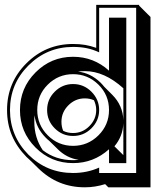

<svg xmlns="http://www.w3.org/2000/svg" viewBox="-20 -717 684 798"><path d="M492.7 -72.3V-205.1Q490.7 -150.4 455.6 -108.9ZM283.7 -51.3Q295.4 -51.3 307.1 -52.7Q256.8 -60.1 219.2 -97.7L185.1 -131.3Q176.8 -137.7 169.4 -145.5Q129.9 -185.5 123.5 -237.8Q122.6 -231 122.6 -224.4Q122.6 -217.8 122.6 -210.9Q122.6 -144.5 157.7 -92.8Q211.4 -51.3 283.7 -51.3ZM446.8 -322.8Q490.7 -278.8 492.7 -217.3V-350.1Q414.1 -421.4 332.5 -421.4Q325.2 -421.4 318.1 -420.9Q311 -420.4 304.2 -419.4Q356.4 -413.6 397.5 -374Q401.9 -369.6 405.8 -365.2Q409.7 -360.8 413.6 -356ZM283.7 -164.1Q322.8 -164.1 351.1 -192.4Q379.9 -221.2 379.9 -259.8Q379.9 -271 377.4 -280.8Q375 -290.5 370.6 -300.3Q353.5 -308.1 332.5 -308.1Q293 -308.1 264.2 -279.3Q235.4 -250.5 235.4 -210.9Q235.4 -189.9 242.7 -173.3Q260.7 -164.1 283.7 -164.1ZM109.9 -46.4Q99.6 -55.2 89.4 -65.4Q49.8 -106 29.5 -154.1Q9.3 -202.1 9.3 -259.8Q9.3 -373.5 89.4 -453.6Q169.9 -534.2 283.7 -534.2Q311 -534.2 334 -530.3Q356.9 -526.4 379.9 -518.1V-696.8H558.1V-693.8L605.5 -646.5V61.5H430.2L417 48.3Q396.5 54.7 375.5 58.1Q354.5 61.5 332.5 61.5Q219.7 61.5 139.2 -17.6ZM283.7 -39.1Q192.4 -39.1 127.7 -103.8Q63 -168.5 63 -259.8Q63 -351.1 127.7 -416Q192.4 -481 283.7 -481Q369.1 -481 433.1 -423.3V-643.6H504.9V-39.1H433.1V-96.7Q369.1 -39.1 283.7 -39.1ZM283.7 -110.8Q345.2 -110.8 389.2 -154.5Q433.1 -198.2 433.1 -259.8Q433.1 -321.8 389.2 -365.2Q345.2 -408.7 283.7 -408.7Q222.2 -408.7 178.5 -365.2Q134.8 -321.8 134.8 -259.8Q134.8 -198.2 178.5 -154.5Q222.2 -110.8 283.7 -110.8ZM283.7 -151.9Q239.3 -151.9 207.5 -183.6Q175.8 -215.3 175.8 -259.8Q175.8 -304.2 207.5 -335.9Q239.3 -367.7 283.7 -367.7Q328.1 -367.7 359.9 -335.9Q392.1 -303.7 392.1 -259.8Q392.1 -215.8 359.9 -183.6Q328.1 -151.9 283.7 -151.9ZM283.7 2Q342.3 2 392.1 -20.5V2H545.9V-684.6H392.1V-499.5Q365.7 -511.7 340.1 -516.8Q314.5 -522 283.7 -522Q175.3 -522 98.1 -444.8Q21.5 -368.2 21.5 -259.8Q21.5 -151.9 98.1 -74.2Q174.8 2 283.7 2Z"/></svg>

Font: Gondrin
Style: Regular
Weight: 400
Designer: Peter Wiegel, original typeface by Carl Albert Fahrenwaldt 1901
Foundry: Peter Wiegel
Version: Version 1.000 2010 initial release